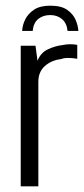

<svg xmlns="http://www.w3.org/2000/svg" viewBox="-20 -656 296 676"><path d="M157 -636Q196 -636 217 -621Q238 -606 246.5 -585.5Q255 -565 256 -547H218Q215 -575 198 -589Q181 -603 157 -603Q132 -603 115 -589.5Q98 -576 95 -547H58Q59 -568 69 -588Q79 -608 100 -622Q121 -636 157 -636ZM53 0V-495H105L112 -442Q123 -470 148 -482Q173 -494 198 -497Q226 -503 252 -498V-449Q248 -450 238 -451Q228 -452 216.5 -452Q205 -452 195 -448Q161 -444 138 -423.5Q115 -403 115 -368V0Z"/></svg>

Font: Alumni Sans
Style: Regular
Weight: 400
Designer: Robert E. Leuschke
Foundry: Robert E. Leuschke
Version: Version 1.018